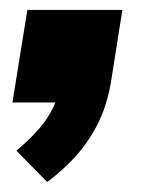

<svg xmlns="http://www.w3.org/2000/svg" viewBox="-20 -206 321 386"><path d="M75 160 13 97Q40 74 58 53.5Q76 33 87 10Q98 -13 104 -41L137 0H5L35 -186H226L205 -53Q199 -10 184.5 25.5Q170 61 144 94Q118 127 75 160Z"/></svg>

Font: Nunito Sans 11pt Black
Style: Italic
Weight: 900
Italic angle: -9°
Version: Version 3.101;gftools[0.9.27]